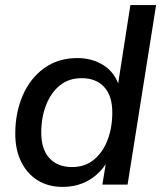

<svg xmlns="http://www.w3.org/2000/svg" viewBox="-20 -725 633 754"><path d="M226 9Q170 9 128.5 -16.5Q87 -42 63.5 -89Q40 -136 40 -200Q40 -282 69 -349.5Q98 -417 153 -457Q208 -497 284 -497Q342 -497 387 -468.5Q432 -440 449 -383L442 -384L492 -705H593L481 0H382L398 -98H406Q388 -65 361.5 -41Q335 -17 301 -4Q267 9 226 9ZM263 -69Q314 -69 349 -98Q384 -127 402.5 -175.5Q421 -224 421 -283Q421 -349 389 -383.5Q357 -418 301 -418Q250 -418 215 -389.5Q180 -361 161 -312.5Q142 -264 142 -204Q142 -139 174 -104Q206 -69 263 -69Z"/></svg>

Font: Nunito Sans 12pt SemiBold
Style: Italic
Weight: 600
Italic angle: -9°
Designer: Vernon Adams
Foundry: Vernon Adams
Version: Version 3.101;gftools[0.9.27]